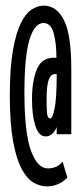

<svg xmlns="http://www.w3.org/2000/svg" viewBox="-20 -653 290 684"><path d="M148 11Q123 11 99.5 -2.5Q76 -16 57 -51.5Q38 -87 26.5 -150.5Q15 -214 15 -313Q15 -411 26 -473.5Q37 -536 54.5 -571Q72 -606 93.5 -619.5Q115 -633 136 -633Q181 -633 207.5 -582Q234 -531 234 -408V-175H182V-200Q174 -182 164 -174.5Q154 -167 143 -167Q118 -167 106 -204.5Q94 -242 94 -299Q94 -367 112.5 -409Q131 -451 181 -447Q181 -500 171 -535.5Q161 -571 135 -571Q103 -571 85 -511.5Q67 -452 67 -324Q67 -181 90 -117Q113 -53 151 -53Q165 -53 179 -58.5Q193 -64 203 -77L220 -20Q204 -4 185.5 3.5Q167 11 148 11ZM159 -231Q167 -231 174.5 -266.5Q182 -302 182 -389Q162 -392 154 -370Q146 -348 146 -304Q146 -270 147.5 -250.5Q149 -231 159 -231Z"/></svg>

Font: Inconsolata UltraCondensed Medium
Style: Regular
Weight: 500
Width: 1
Monospace: yes
Designer: Raph Levien, Cyreal, Brenton Simpson
Foundry: Raph Levien, Cyreal, Google
Version: Version 3.001; ttfautohint (v1.8.2.53-6de2)